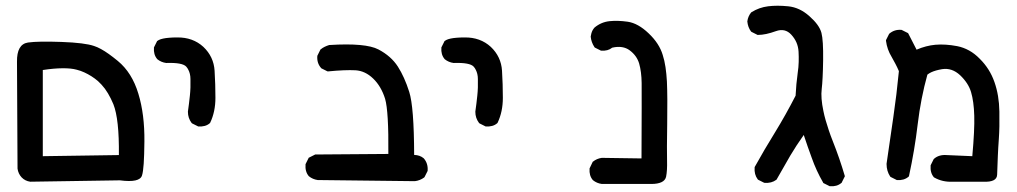

<svg xmlns="http://www.w3.org/2000/svg" viewBox="-20 -517 3540 668"><path d="M85.4 115.2Q67.4 112.8 55.2 100.1Q43.5 87.4 41 69.8V69.3L39.1 -301.8Q38.1 -363.3 77.6 -369.1Q112.8 -374 193.8 -371.1Q275.4 -368.2 307.6 -356.9Q318.4 -353.5 331.3 -346.4Q344.2 -339.4 358.6 -329.1Q373 -318.8 389.6 -305.2Q439.5 -264.2 461.4 -190.9Q483.4 -119.1 482.4 -24.4Q481.9 23.4 480 52.2Q478 81.1 474.1 93.3Q466.3 119.6 397 110.4L85.9 115.2ZM393.6 22.5Q395 -102.5 374.5 -154.3Q370.1 -164.6 365.5 -174.1Q360.8 -183.6 355.7 -192.1Q350.6 -200.7 345 -208.3Q339.4 -215.8 333.3 -222.4Q327.1 -229 320.8 -234.9Q310.1 -244.1 298.1 -251.7Q286.1 -259.3 273.4 -265.1Q260.7 -271 247.1 -274.4Q227.5 -279.8 197.5 -279.5Q167.5 -279.3 128.9 -273.4V26.4Z M668.5 -77.6 648.9 -87.4 647.5 -88.4 646.5 -89.4Q633.8 -106.4 633.8 -127.9V-128.4V-128.9Q637.7 -155.8 640.6 -184.1Q643.6 -211.9 642.6 -242.2Q642.6 -246.6 642.1 -251.2Q641.6 -255.9 640.6 -259.8Q639.6 -263.7 638.4 -267.1Q637.2 -270.5 635.5 -273.7Q633.8 -276.9 632.1 -279.8Q630.4 -282.7 627.9 -285.2Q614.7 -299.8 558.6 -297.9H558.1Q540.5 -300.3 527.3 -311L526.9 -311.5Q513.7 -327.1 515.6 -351.1V-352.1L516.1 -353L525.9 -372.6L526.4 -374L527.3 -374.5Q529.8 -376.5 532.7 -377.9Q535.6 -379.4 539.3 -380.6Q543 -381.8 547.6 -382.8Q552.2 -383.8 557.4 -384.5Q562.5 -385.3 568.8 -385.7Q575.2 -386.2 581.8 -386.5Q588.4 -386.7 596.2 -386.7Q623.5 -387.2 646.5 -378.9Q669.4 -370.6 687.5 -354Q723.6 -319.8 726.6 -271Q729.5 -223.6 729.5 -176.8Q729.5 -128.4 711.4 -90.3L710.9 -89.4L710 -88.4Q702.1 -81.5 692.1 -78.9Q682.1 -76.2 670.4 -77.1H669.4Z M1422.9 113.3 1085.9 109.4H1085.4Q1067.9 106.9 1054.7 96.2L1054.2 95.7Q1041 80.1 1043 55.2V54.2L1043.5 53.2L1053.2 33.7L1054.2 31.7L1056.2 30.8L1075.7 21L1076.7 20.5H1078.1L1331.1 18.6Q1332.5 -129.9 1319.8 -173.3Q1306.2 -216.8 1278.3 -243.7Q1250.5 -270.5 1216.8 -272.5Q1181.6 -274.4 1121.6 -268.6H1120.1L1118.7 -269L1099.1 -278.8L1098.1 -279.3L1097.2 -280.3Q1089.4 -289.1 1086.2 -299.6Q1083 -310.1 1084 -321.8V-322.8L1084.5 -323.7L1094.2 -343.3L1094.7 -344.7L1095.7 -345.2Q1102.1 -350.6 1109.6 -354.2Q1117.2 -357.9 1125.5 -360.4H1126H1126.5Q1252.4 -368.2 1296.6 -345Q1340.8 -321.8 1364.3 -285.2Q1387.2 -249.5 1403.8 -197.3Q1420.4 -145.5 1420.9 22Q1440.9 22.5 1454.1 33.7L1454.6 34.2Q1469.7 51.8 1467.8 76.7V77.6L1467.3 78.6L1457.5 98.1L1456.5 99.6L1455.6 100.6Q1440.9 111.3 1423.3 113.3Z M1668.5 -77.6 1648.9 -87.4 1647.5 -88.4 1646.5 -89.4Q1633.8 -106.4 1633.8 -127.9V-128.4V-128.9Q1637.7 -155.8 1640.6 -184.1Q1643.6 -211.9 1642.6 -242.2Q1642.6 -246.6 1642.1 -251.2Q1641.6 -255.9 1640.6 -259.8Q1639.6 -263.7 1638.4 -267.1Q1637.2 -270.5 1635.5 -273.7Q1633.8 -276.9 1632.1 -279.8Q1630.4 -282.7 1627.9 -285.2Q1614.7 -299.8 1558.6 -297.9H1558.1Q1540.5 -300.3 1527.3 -311L1526.9 -311.5Q1513.7 -327.1 1515.6 -351.1V-352.1L1516.1 -353L1525.9 -372.6L1526.4 -374L1527.3 -374.5Q1529.8 -376.5 1532.7 -377.9Q1535.6 -379.4 1539.3 -380.6Q1543 -381.8 1547.6 -382.8Q1552.2 -383.8 1557.4 -384.5Q1562.5 -385.3 1568.8 -385.7Q1575.2 -386.2 1581.8 -386.5Q1588.4 -386.7 1596.2 -386.7Q1623.5 -387.2 1646.5 -378.9Q1669.4 -370.6 1687.5 -354Q1723.6 -319.8 1726.6 -271Q1729.5 -223.6 1729.5 -176.8Q1729.5 -128.4 1711.4 -90.3L1710.9 -89.4L1710 -88.4Q1702.1 -81.5 1692.1 -78.9Q1682.1 -76.2 1670.4 -77.1H1669.4Z M2073.7 123Q2056.2 120.6 2043 109.9L2042.5 109.4Q2029.3 93.8 2031.2 69.8V68.8L2031.7 67.9L2041.5 47.4L2042 45.9L2043 45.4Q2056.2 34.7 2073.7 32.2H2074.2L2211.9 34.2Q2212.9 -188 2212.4 -228Q2211.9 -267.6 2203.6 -296.4Q2195.3 -323.7 2170.9 -341.8Q2159.2 -350.6 2144 -353Q2128.9 -355.5 2109.9 -351.1Q2094.7 -338.9 2071.8 -340.8H2070.8L2069.8 -341.3L2050.3 -351.1L2048.8 -352.1L2047.9 -353.5Q2037.1 -370.1 2035.2 -389.2V-389.6V-390.1Q2036.1 -396 2037.6 -401.4Q2039.1 -406.7 2041.7 -411.6Q2044.4 -416.5 2048.3 -420.9L2048.8 -421.4Q2071.8 -440.4 2101.1 -443.4Q2128.9 -446.3 2164.1 -441.4Q2200.2 -436 2236.8 -400.9Q2255.4 -383.3 2267.6 -364.5Q2279.8 -345.7 2285.6 -326.2Q2292 -306.6 2295.4 -283.4Q2298.8 -260.3 2300.3 -233.4Q2302.7 -179.7 2301.3 -86.4Q2299.8 6.8 2300.8 41.5Q2301.8 76.7 2297.4 98.1Q2294.4 110.8 2281.2 116.9Q2268.1 123 2246.6 123H2074.2Z M2865.7 130.4 2846.2 120.6 2844.2 119.6 2843.8 118.2Q2819.8 76.7 2804.2 32.2Q2790 -6.3 2776.4 -47.4Q2763.2 -28.8 2751.7 -11.2Q2740.2 6.3 2729.5 24.4L2682.6 106.4L2682.1 107.4L2681.2 108.4Q2664.1 121.1 2640.1 119.1H2639.2L2638.2 118.7L2618.7 108.9L2617.2 107.9L2616.2 106.9Q2603.5 89.8 2605.5 65.9V64.5L2606 63.5Q2639.6 2.9 2676.8 -57.1Q2713.4 -116.7 2748 -184.1Q2750 -225.1 2755.4 -263.7Q2758.3 -282.7 2758.8 -301.3Q2759.3 -319.8 2758.3 -337.4Q2757.3 -354.5 2751 -369.1Q2744.6 -383.8 2732.9 -396.5Q2711.4 -419.9 2679.7 -408.7Q2643.6 -395.5 2617.2 -395.5H2615.7L2614.7 -396L2595.2 -405.8L2593.8 -406.7L2592.8 -407.7Q2587.4 -415 2584.2 -423.6Q2581.1 -432.1 2580.1 -441.9V-442.4V-442.9Q2582.5 -460.4 2593.3 -473.6L2593.8 -474.1L2594.7 -474.6Q2621.1 -491.2 2652.3 -495.1Q2683.6 -499 2722.2 -495.1Q2762.2 -491.2 2796.4 -460.4Q2830.6 -430.2 2837.9 -402.8Q2844.7 -377 2843.8 -307.6Q2843.3 -272.9 2842 -248Q2840.8 -223.1 2838.9 -207.5Q2835 -176.8 2844.7 -130.9Q2847.7 -115.7 2852.5 -98.9Q2857.4 -82 2863.5 -63.7Q2869.6 -45.4 2877.4 -25.9Q2900.9 33.2 2918.9 94.2L2919.4 96.2L2918.5 98.1L2908.7 117.7L2908.2 119.1L2907.2 119.6Q2891.6 132.8 2867.7 130.9H2866.7Z M3295.9 115.2Q3259.3 117.2 3230.5 100.6L3229.5 100.1L3229 99.6Q3215.8 84 3217.8 59.1V58.1L3218.3 57.1L3228 37.6L3228.5 36.6L3229.5 35.6Q3238.3 27.8 3249.3 24.7Q3260.3 21.5 3272.9 22.5L3362.8 26.4Q3371.1 -64.9 3369.6 -114.3Q3368.2 -164.1 3358.4 -196.8Q3349.1 -228 3320.3 -255.4Q3292 -281.7 3257.8 -276.4Q3246.1 -274.4 3236.6 -271.7Q3227.1 -269 3219.5 -265.4Q3211.9 -261.7 3206.5 -257.3Q3183.6 -174.8 3172.9 -85.4Q3167.5 -39.6 3159.9 5.4Q3152.3 50.3 3142.6 95.2L3142.1 96.7L3140.6 98.1Q3125 111.3 3101.1 109.4H3100.1L3099.1 108.9L3079.6 99.1L3078.1 98.1L3077.1 97.2Q3064.5 78.1 3064.5 53.7V53.2V52.7Q3076.2 -27.3 3087.9 -108.4Q3099.6 -188 3107.4 -269.5Q3101.6 -283.2 3095.2 -295.2Q3088.9 -307.1 3082 -319.3Q3066.4 -344.7 3062.5 -375V-377L3063 -378.4L3072.8 -397.9L3073.2 -398.9L3074.2 -399.9Q3091.8 -415 3115.7 -413.1H3116.7L3117.7 -412.6L3137.2 -402.8L3139.2 -401.9L3140.1 -400.4L3168.9 -344.2Q3202.1 -358.4 3234.4 -361.3Q3269 -364.3 3310.5 -356.4Q3332 -352.1 3351.6 -341.3Q3371.1 -330.6 3388.7 -312.5Q3423.8 -277.8 3439.9 -231.4Q3456.1 -185.5 3457 -128.9Q3458 -73.2 3455.1 -33.7Q3454.6 -25.9 3454.1 -18.3Q3453.6 -10.7 3453.1 -3.7Q3452.6 3.4 3452.4 10.5Q3452.1 17.6 3451.7 24.2Q3451.2 30.8 3451.2 37.1Q3450.2 69.3 3449.2 90.8Q3448.7 104.5 3436.3 110.4Q3423.8 116.2 3403.3 115.2Z"/></svg>

Font: NaikaiFont
Style: SemiBold
Weight: 600
Version: Version 1.89